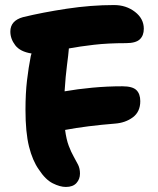

<svg xmlns="http://www.w3.org/2000/svg" viewBox="-20 -729 627 761"><path d="M241 12Q218 12 189 -2.5Q160 -17 134 -57Q109 -92 95 -148Q81 -204 81 -294Q81 -359 87 -410Q93 -461 102 -507Q103 -512 105 -517Q60 -524 40.5 -549.5Q21 -575 21 -604Q21 -647 71 -661Q149 -680 245 -694.5Q341 -709 432 -709Q480 -709 515 -682Q550 -655 550 -615Q550 -588 534 -573Q518 -558 479 -558Q408 -558 352 -551.5Q296 -545 253 -537Q251 -512 245.5 -470.5Q240 -429 236 -367Q287 -376 346 -381.5Q405 -387 465 -387Q505 -387 520.5 -372Q536 -357 536 -328Q536 -286 506.5 -264Q477 -242 435 -239Q384 -235 331.5 -228.5Q279 -222 238 -214Q243 -176 252.5 -151Q262 -126 272 -108.5Q282 -91 289.5 -76Q297 -61 297 -41Q297 -19 283 -3.5Q269 12 241 12Z"/></svg>

Font: Shantell Sans Normal
Style: Bold
Weight: 700
Designer: Stephen Nixon, Anya Danilova, Shantell Martin
Foundry: Arrow Type
Version: Version 1.009;[a7da0bfa3]